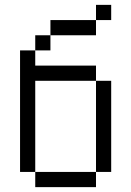

<svg xmlns="http://www.w3.org/2000/svg" viewBox="-20 -770 540 790"><path d="M437.5 -687.5V-750H375V-687.5H187.5V-625H125V-562.5H62.5Q62.5 -562.5 62.5 -62.5H125V0H375V-62.5H125Q125 -62.5 125 -437.5H375Q375 -437.5 375 -62.5H437.5Q437.5 -62.5 437.5 -437.5H375V-500H125V-562.5H187.5V-625H375V-687.5Z"/></svg>

Font: CalcUnifontExMono
Style: Regular
Weight: 500
Version: Version 15.0.06